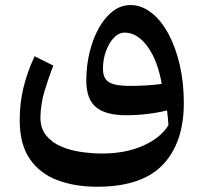

<svg xmlns="http://www.w3.org/2000/svg" viewBox="-20 -438 788 742"><path d="M690.4 -40Q690.4 113.3 609.4 198.5Q528.3 283.7 355 283.7Q270 283.7 202.4 258.5Q134.8 233.4 95.5 176.8Q56.2 120.1 56.2 26.4Q56.2 -40.5 71 -100.8Q85.9 -161.1 113.8 -220.7L186 -184.6Q168.5 -139.6 152.8 -88.6Q137.2 -37.6 136.2 15.6Q136.2 58.6 158.7 85.9Q181.2 113.3 217 128.4Q252.9 143.6 294.7 149.4Q336.4 155.3 375 155.3Q463.9 155.3 532 125.5Q600.1 95.7 630.9 45.9Q629.4 17.6 625.5 -11.2Q589.8 -2.4 549.6 2.4Q509.3 7.3 466.8 7.3Q388.7 7.3 351.1 -23.7Q313.5 -54.7 313.5 -127Q313.5 -183.6 326.2 -235.8Q338.9 -288.1 361.8 -329.3Q384.8 -370.6 416 -394.5Q447.3 -418.5 483.9 -418.5Q526.4 -418.5 564 -389.6Q601.6 -360.8 629.9 -309.1Q658.2 -257.3 674.3 -188.7Q690.4 -120.1 690.4 -40ZM605 -113.8Q588.9 -205.6 549.6 -258.8Q510.3 -312 461.9 -312Q439 -312 419.9 -292Q400.9 -272 389.4 -240Q377.9 -208 377.9 -171.9Q377.9 -133.8 401.9 -119.9Q425.8 -106 480 -106Q509.3 -106 542.2 -107.7Q575.2 -109.4 605 -113.8Z"/></svg>

Font: Pinar DS4-Medium
Style: Regular
Weight: 500
Designer: Amin Abedi
Version: Version 2.000